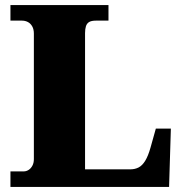

<svg xmlns="http://www.w3.org/2000/svg" viewBox="-20 -734 717 754"><path d="M21 0V-61H74Q83 -61 92 -66.5Q101 -72 107 -83Q113 -94 113 -109V-602Q113 -619 106.5 -630.5Q100 -642 89.5 -647.5Q79 -653 66 -653H21V-714H406V-653H357Q339 -653 330 -647.5Q321 -642 317.5 -631Q314 -620 314 -604V-69H492Q510 -69 524.5 -76.5Q539 -84 550.5 -103Q562 -122 571 -154L592 -229H651L644 0Z"/></svg>

Font: Noto Rashi Hebrew Black
Style: Regular
Weight: 900
Version: Version 1.006